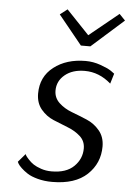

<svg xmlns="http://www.w3.org/2000/svg" viewBox="-53 -760 550 809"><g transform="rotate(5 222.5 -355.0)"><path d="M47 -62 77 -97Q78 -94 80.5 -90Q83 -86 93 -75Q103 -64 115 -56Q127 -48 147.5 -41Q168 -34 192 -34Q254 -34 286.5 -66Q319 -98 319 -142Q319 -173 297 -193Q275 -213 244 -225Q213 -237 182 -250Q151 -263 129 -289.5Q107 -316 107 -356Q107 -427 160.5 -468.5Q214 -510 295 -510Q327 -510 358 -499Q389 -488 404 -478L419 -467L406 -424Q356 -468 295 -468Q243 -468 211 -441.5Q179 -415 179 -375Q179 -344 201.5 -323Q224 -302 256 -290Q288 -278 320 -264.5Q352 -251 374.5 -224Q397 -197 397 -157Q397 -86 346 -38Q295 10 198 10Q165 10 137 2.5Q109 -5 93 -15.5Q77 -26 66 -36.5Q55 -47 51 -54ZM269 -573 169 -696 200 -720 296 -619 420 -720 445 -694 309 -573Z"/></g></svg>

Font: ArsenalItalic
Style: Italic
Weight: 400
Italic angle: -9°
Designer: Andrij Shevchenko
Foundry: Stairsfor.com
Version: Version 1.000